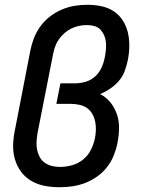

<svg xmlns="http://www.w3.org/2000/svg" viewBox="-20 -772 590 804"><path d="M230 12Q198 12 168 6.5Q138 1 112 -14Q86 -29 68.5 -52.5Q51 -76 42.5 -105Q34 -134 35 -166Q36 -198 43 -230L107 -560Q112 -586 122 -612Q132 -638 149 -661.5Q166 -685 189.5 -703Q213 -721 239 -732Q265 -743 292 -747.5Q319 -752 346 -752Q376 -752 404.5 -746Q433 -740 456 -725Q479 -710 494 -686.5Q509 -663 515.5 -635.5Q522 -608 521.5 -578.5Q521 -549 515 -519Q510 -496 502 -474Q494 -452 478 -433.5Q462 -415 441.5 -401Q421 -387 399 -378Q425 -365 442.5 -343Q460 -321 469.5 -293.5Q479 -266 478.5 -235.5Q478 -205 472 -174Q467 -148 456.5 -121.5Q446 -95 428.5 -72.5Q411 -50 387 -33Q363 -16 337 -6Q311 4 284 8Q257 12 230 12ZM232 -73Q256 -73 281.5 -80Q307 -87 327.5 -103.5Q348 -120 360 -143.5Q372 -167 377 -191Q381 -210 381.5 -228Q382 -246 378.5 -263Q375 -280 366.5 -295Q358 -310 344.5 -319.5Q331 -329 313 -333Q295 -337 277 -337H216L233 -423H294Q316 -423 338.5 -429.5Q361 -436 378.5 -452Q396 -468 405.5 -489.5Q415 -511 419 -533Q422 -548 423.5 -564Q425 -580 423.5 -595.5Q422 -611 416 -624.5Q410 -638 400 -648.5Q390 -659 374.5 -663Q359 -667 344 -667Q327 -667 310.5 -663.5Q294 -660 278.5 -652.5Q263 -645 249.5 -633Q236 -621 226 -606.5Q216 -592 210.5 -576Q205 -560 202 -544L137 -214Q134 -196 133 -178.5Q132 -161 135.5 -144.5Q139 -128 146.5 -114Q154 -100 167.5 -90.5Q181 -81 197.5 -77Q214 -73 232 -73Z"/></svg>

Font: Lode Dark Term
Style: Bold Italic
Weight: 700
Italic angle: -11°
Monospace: yes
Designer: Belleve Invis
Foundry: Belleve Invis
Version: Version 29.2.0